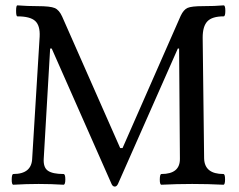

<svg xmlns="http://www.w3.org/2000/svg" viewBox="-20 -686 890 716"><path d="M408.2 9.8Q400.4 9.8 396 0L172.9 -504.9H167L143.1 -94.2Q141.1 -61.5 158.7 -49.3Q176.3 -37.1 216.8 -37.1Q223.6 -37.1 223.6 -17.1Q223.6 2.9 216.8 2.9Q170.9 0 124 0Q78.1 0 29.8 2.9Q23.4 2.9 23.7 -17.1Q23.9 -37.1 29.8 -37.1Q98.6 -37.1 100.1 -96.2L127.9 -549.8Q129.9 -590.8 111.1 -607.9Q92.3 -625 44.9 -625Q40 -625 40 -645.5Q40 -666 44.9 -666Q82.5 -663.1 120.1 -663.1Q167.5 -663.1 184.1 -656Q200.7 -648.9 211.9 -624L428.2 -133.8H437L653.8 -627Q664.6 -649.9 679.4 -656.5Q694.3 -663.1 736.8 -663.1Q781.2 -663.1 814 -666Q820.3 -666 820.3 -645.5Q820.3 -625 814 -625Q771 -625 753.4 -606.4Q735.8 -587.9 735.8 -545.9L741.2 -95.2Q742.7 -37.1 813 -37.1Q819.3 -37.1 819.3 -17.1Q819.3 2.9 813 2.9Q755.9 0 696.8 0Q639.2 0 582 2.9Q575.7 2.9 575.9 -17.1Q576.2 -37.1 582 -37.1Q652.3 -37.1 650.9 -95.2L647.9 -504.9H643.1L419.9 0Q415 9.8 408.2 9.8Z"/></svg>

Font: Junicode SmCond Medium
Style: Regular
Weight: 500
Width: 4
Designer: Peter S. Baker
Version: Version 2.206